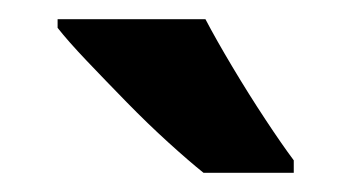

<svg xmlns="http://www.w3.org/2000/svg" viewBox="-20 -786 366 200"><path d="M194 -766Q205 -745 222 -716.5Q239 -688 256.5 -661.5Q274 -635 286 -619V-606H192Q177 -618 155.5 -637.5Q134 -657 112 -679.5Q90 -702 70.5 -722.5Q51 -743 40 -757V-766Z"/></svg>

Font: Noto Sans Thai Cond
Style: Bold
Weight: 700
Width: 3
Designer: Monotype Design Team
Foundry: Monotype Imaging Inc.
Version: Version 2.002; ttfautohint (v1.8.4.7-5d5b)